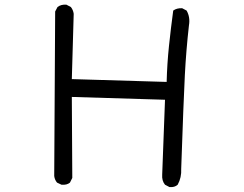

<svg xmlns="http://www.w3.org/2000/svg" viewBox="-20 -764 1040 818"><path d="M702 33 683 23Q669 6 671 -20L683 -339L286 -351L288 -6L278 14Q265 25 242 23L223 14Q213 2 211 -14L215 -715L225 -734Q240 -746 263 -744L282 -734Q292 -721 294 -705L286 -427L690 -415Q692 -493 700 -569Q708 -645 718 -719Q733 -730 756 -729L775 -719Q791 -691 785 -656Q773 -550 767.5 -443.5Q762 -337 752 -45Q754 -8 737 23Q724 35 702 33Z"/></svg>

Font: Kosefont JP
Style: Regular
Weight: 400
Designer: Nozomi Seto 瀬戸のぞみ
Version: Version 3.00;June 19, 2020